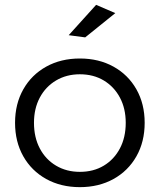

<svg xmlns="http://www.w3.org/2000/svg" viewBox="-20 -769 658 791"><path d="M309 -528Q387 -528 447.5 -494.5Q508 -461 542 -401Q576 -341 576 -263Q576 -185 542 -125Q508 -65 447.5 -31.5Q387 2 309 2Q231 2 170.5 -31.5Q110 -65 76 -125Q42 -185 42 -263Q42 -341 76 -401Q110 -461 170.5 -494.5Q231 -528 309 -528ZM309 -463Q254 -463 211 -437.5Q168 -412 144 -367Q120 -322 120 -263Q120 -203 144 -157.5Q168 -112 211 -86.5Q254 -61 309 -61Q365 -61 407.5 -86.5Q450 -112 474 -157.5Q498 -203 498 -263Q498 -322 474 -367Q450 -412 407.5 -437.5Q365 -463 309 -463ZM376 -749 455 -715 331 -615 263 -624Z"/></svg>

Font: Alexandria Light
Style: Regular
Weight: 300
Designer: Mohamed Gaber
Foundry: Kief Type Foundry
Version: Version 5.100